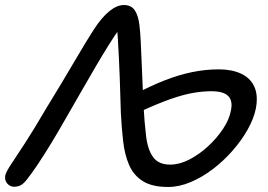

<svg xmlns="http://www.w3.org/2000/svg" viewBox="-38 -732 1067 764"><path d="M631 12Q567 12 530 -11.5Q493 -35 475.5 -76Q458 -117 452 -170Q446 -223 443 -281Q442 -307 441 -343.5Q440 -380 438.5 -422Q437 -464 435 -504Q433 -544 431 -577.5Q429 -611 427 -631L440 -621Q421 -595 395 -553.5Q369 -512 339.5 -461.5Q310 -411 280.5 -359.5Q251 -308 225 -263Q195 -210 165.5 -161.5Q136 -113 111 -76Q86 -39 70 -19Q57 -2 45.5 4.5Q34 11 18 11Q6 11 -3 4Q-12 -3 -15.5 -12.5Q-19 -22 -17 -34Q-14 -48 6 -78Q26 -108 61.5 -162.5Q97 -217 146 -301Q178 -353 206.5 -400.5Q235 -448 259 -489Q283 -530 302.5 -562Q322 -594 335 -614Q366 -662 396.5 -687Q427 -712 455 -712Q485 -712 499 -690Q513 -668 517 -630Q520 -608 522 -566.5Q524 -525 526 -476Q528 -427 530 -382.5Q532 -338 533 -311Q537 -242 543.5 -189Q550 -136 571.5 -106.5Q593 -77 639 -77Q676 -77 715 -97Q754 -117 789.5 -149.5Q825 -182 850 -220Q875 -258 881 -293Q889 -331 870 -350Q851 -369 803 -369Q770 -369 731.5 -362.5Q693 -356 642.5 -338.5Q592 -321 520 -288L502 -359Q563 -391 618 -412.5Q673 -434 726 -445Q779 -456 833 -456Q884 -456 921 -439Q958 -422 974 -387Q990 -352 980 -300Q972 -260 947.5 -216.5Q923 -173 887.5 -132.5Q852 -92 809.5 -59.5Q767 -27 721 -7.5Q675 12 631 12Z"/></svg>

Font: Shantell Sans
Style: Italic
Weight: 400
Italic angle: -11°
Designer: Stephen Nixon, Anya Danilova, Shantell Martin
Foundry: Arrow Type
Version: Version 1.011;[c5ecc13dd]